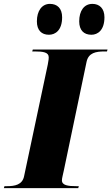

<svg xmlns="http://www.w3.org/2000/svg" viewBox="-53 -969 574 989"><path d="M418 -790C450 -790 485 -813 485 -880C485 -926 459 -949 423 -949C380 -949 355 -913 355 -859C355 -813 379 -790 418 -790ZM199 -790C232 -790 267 -813 267 -880C267 -926 242 -949 204 -949C163 -949 137 -913 137 -859C137 -813 161 -790 199 -790ZM-33 0H350L353 -10H340C298 -10 266 -14 266 -40C266 -52 271 -67 276 -92L393 -651C403 -697 441 -704 485 -704H498L501 -714H116L113 -704H126C169 -704 198 -700 198 -674C198 -670 198 -660 193 -636L71 -61C62 -17 23 -10 -17 -10H-30Z"/></svg>

Font: Noto Serif Display Black
Style: Italic
Weight: 900
Italic angle: -12°
Designer: Monotype Design Team
Foundry: Monotype Imaging Inc.
Version: Version 2.009